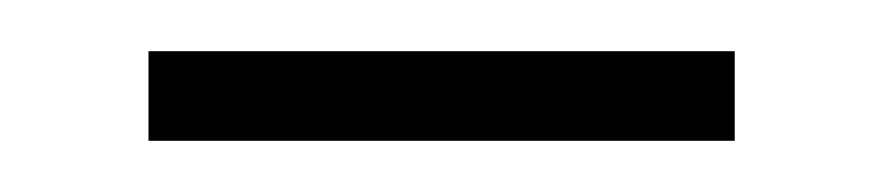

<svg xmlns="http://www.w3.org/2000/svg" viewBox="-20 -341 345 75"><path d="M38 -286V-321H267V-286Z"/></svg>

Font: Noto Sans Tamil ExtraCondensed ExtraLight
Style: Regular
Weight: 200
Width: 2
Designer: Jelle Bosma - Monotype Design Team
Foundry: Monotype Imaging Inc.
Version: Version 2.004; ttfautohint (v1.8.4.7-5d5b)